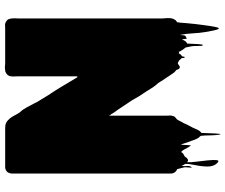

<svg xmlns="http://www.w3.org/2000/svg" viewBox="-88 -653 916 780"><g transform="rotate(-90 370.0 -263.0)"><path d="M685 -22Q684 -18 682.5 -15Q681 -12 678 -8Q680 -9 675.5 -5.5Q671 -2 672 -3Q671 -3 670.5 -2.5Q670 -2 670 -2Q668 8 667.5 17Q667 26 666 36Q665 52 662.5 71.5Q660 91 658 107Q657 117 654.5 131.5Q652 146 650 156Q649 159 648.5 162Q648 165 646 167Q646 168 644.5 168Q643 168 643 167Q641 165 640.5 162.5Q640 160 639 158Q636 149 634 135.5Q632 122 630 114Q626 91 624.5 61.5Q623 32 618 10Q617 15 617 20.5Q617 26 615 31Q614 33 611.5 33.5Q609 34 607 36Q606 36 604.5 37.5Q603 39 603 38Q602 33 601.5 28Q601 23 600 18Q600 19 599 20Q598 22 597 24Q596 26 595 28Q595 28 594.5 28.5Q594 29 594 30Q594 30 591 33.5Q588 37 587 37Q585 39 583 39Q582 55 581.5 70.5Q581 86 579 101Q579 102 577 102Q575 102 574 101Q573 84 573 77.5Q573 71 573 67.5Q573 64 572 57Q571 50 567 33Q562 27 557 20Q556 19 556 18Q556 17 555 16L551 10Q550 8 550 6.5Q550 5 549 4Q549 7 547 7Q547 7 543 5Q542 8 540 11Q538 14 535 16Q533 18 532 18Q530 20 530 25Q530 30 527 29Q524 28 524.5 23.5Q525 19 523 16L519 12L513 5Q513 6 512 6Q513 6 508.5 3.5Q504 1 504 1Q504 1 499 3Q495 6 491 8.5Q487 11 483 8Q479 6 478.5 3Q478 0 476 -4Q471 -8 466 -13Q462 -18 458 -24.5Q454 -31 450 -36L445 -44Q443 -47 440.5 -50.5Q438 -54 436 -57Q434 -60 432 -63Q430 -66 428 -70L422 -79Q413 -88 404.5 -101Q396 -114 387 -129Q379 -140 370 -154.5Q361 -169 353 -184L313 -244Q305 -254 299 -264Q298 -266 297 -268Q296 -270 294 -271Q292 -275 292 -275Q290 -278 290 -278.5Q290 -279 290 -274V-47Q290 -41 290.5 -34.5Q291 -28 290 -22Q290 -24 289 -20.5Q288 -17 289 -18Q289 -17 288.5 -16.5Q288 -16 288 -16Q288 -15 287.5 -15Q287 -15 287 -14Q287 -13 286.5 -13Q286 -13 286 -12Q281 -6 276 -3Q274 -1 273 1Q271 3 271 5L267 12Q266 15 264.5 17.5Q263 20 261 23Q252 43 241 63L232 83Q232 84 231.5 84Q231 84 231 85L227 91L224 94Q224 94 223.5 94Q223 94 223 95Q222 95 220 97Q219 116 218.5 135Q218 154 216 174Q215 177 213.5 171.5Q212 166 212 163Q210 146 210 128.5Q210 111 208 94Q206 93 204 89Q203 89 202.5 88.5Q202 88 202 88L195 76Q194 73 192.5 70Q191 67 190 63Q189 60 188 57Q187 54 185 50L176 23Q175 21 174.5 18Q174 15 173 13Q171 23 171 33Q171 43 169 54Q168 55 167 52.5Q166 50 165 49Q163 47 161 43Q157 36 153.5 29Q150 22 145 17Q143 15 142 15Q141 18 137 22Q135 24 131.5 25.5Q128 27 125 29Q122 32 120 35.5Q118 39 114 41Q110 44 105 42Q101 38 101 40Q100 51 103 75Q106 99 108.5 123Q111 147 109.5 159.5Q108 172 97 161Q83 146 83.5 121Q84 96 89.5 71Q95 46 94 31L90 25Q89 23 87.5 19.5Q86 16 86 18Q84 28 85.5 38Q87 48 82 56Q79 60 79 54.5Q79 49 80 40.5Q81 32 80 27L73 -1Q69 -3 66 -5Q55 -13 55 -27V-673Q55 -677 57 -683Q60 -692 66 -695Q68 -697 74 -699Q77 -700 83 -700H240Q253 -700 261 -696Q269 -692 273 -687Q281 -680 286.5 -670Q292 -660 297 -651L300 -646L304 -640Q315 -629 324 -612Q333 -595 342 -578L344 -573L379 -516Q380 -516 380 -515.5Q380 -515 380 -515Q394 -494 407.5 -471.5Q421 -449 434 -427L446 -407L447 -406L450 -408V-646Q450 -653 449.5 -661Q449 -669 450 -676Q450 -681 452 -684.5Q454 -688 455 -689Q456 -692 459 -693Q459 -693 461 -695Q468 -700 475 -700Q479 -701 483 -701Q487 -701 490 -701Q495 -700 499.5 -700Q504 -700 508 -700H646Q651 -700 656.5 -700.5Q662 -701 667 -699Q674 -696 679 -691Q682 -687 683 -683Q685 -677 685 -673Q686 -666 685.5 -658Q685 -650 685 -644V-61Q686 -51 686.5 -41Q687 -31 685 -22Z"/></g></svg>

Font: Rubik Wet Paint
Style: Regular
Weight: 400
Designer: Hubert and Fischer, NaN
Foundry: Hubert and Fischer, NaN
Version: Version 2.200